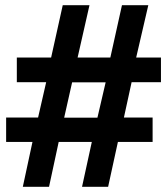

<svg xmlns="http://www.w3.org/2000/svg" viewBox="-20 -716 640 736"><path d="M67.5 0 104.5 -172H3.5V-265.5H126L157 -401H44.5V-495.5H176L220.5 -696H323L277.5 -495.5H403L447.5 -696H548.5L502 -495.5H597V-401H484.5L455 -265.5H565V-172H432L394.5 0H294.5L332 -172H205L168 0ZM226 -265H353.5L385 -400.5H256.5Z"/></svg>

Font: Chivo Mono Medium
Style: Regular
Weight: 500
Monospace: yes
Designer: Hector Gatti
Foundry: Omnibus-Type
Version: Version 1.008